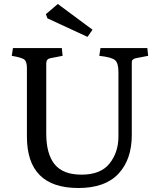

<svg xmlns="http://www.w3.org/2000/svg" viewBox="-20 -934 776 963"><path d="M574 -573Q574 -617 557.5 -632Q541 -647 478 -654L484 -693H719L723 -654L661 -642Q652 -640 647 -635.5Q642 -631 641.5 -627.5Q641 -624 641 -616V-257Q641 -134 574 -62.5Q507 9 373 9Q115 9 115 -249V-592Q115 -623 103.5 -634Q92 -645 39 -654L45 -693H290L294 -654L232 -642Q212 -638 212 -616V-264Q212 -162 254 -110Q296 -58 389 -58Q485 -58 529.5 -114Q574 -170 574 -249ZM218 -842 210 -863 270 -914 444 -785 419 -749Z"/></svg>

Font: Poly
Style: Regular
Weight: 400
Designer: Jos Nicols Silva Schwarzenberg
Foundry: Jose Nicolas Silva Schwarzenberg
Version: Version 1.001